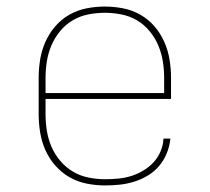

<svg xmlns="http://www.w3.org/2000/svg" viewBox="-20 -558 640 586"><path d="M301 8Q273 8 245 2.5Q217 -3 192.5 -17Q168 -31 149 -52.5Q130 -74 118.5 -100Q107 -126 102.5 -154Q98 -182 98 -210V-320Q98 -348 102.5 -376Q107 -404 118.5 -430Q130 -456 148.5 -477.5Q167 -499 191.5 -513Q216 -527 244 -532.5Q272 -538 300 -538Q328 -538 356 -532.5Q384 -527 408.5 -513Q433 -499 451.5 -477.5Q470 -456 481.5 -430Q493 -404 497.5 -376Q502 -348 502 -320V-256H119V-210Q119 -184 123 -159Q127 -134 137 -110.5Q147 -87 164 -67Q181 -47 203 -34Q225 -21 250.5 -16Q276 -11 301 -11Q321 -11 341.5 -13Q362 -15 381 -21Q400 -27 417.5 -37.5Q435 -48 448.5 -62.5Q462 -77 470 -96Q478 -115 479 -135H500Q498 -113 489.5 -91.5Q481 -70 466.5 -52.5Q452 -35 432.5 -23Q413 -11 391 -4Q369 3 346.5 5.5Q324 8 301 8ZM119 -274H481V-320Q481 -345 477 -370.5Q473 -396 463 -419.5Q453 -443 436.5 -463Q420 -483 398 -496Q376 -509 350.5 -514Q325 -519 300 -519Q275 -519 249.5 -514Q224 -509 202 -496Q180 -483 163.5 -463Q147 -443 137 -419.5Q127 -396 123 -370.5Q119 -345 119 -320Z"/></svg>

Font: Iosevka Curly Slab ThEx
Style: Regular
Weight: 100
Width: 7
Monospace: yes
Designer: Belleve Invis
Foundry: Belleve Invis
Version: Version 11.1.0; ttfautohint (v1.8.3)